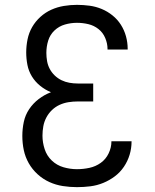

<svg xmlns="http://www.w3.org/2000/svg" viewBox="-20 -763 640 791"><path d="M297 8Q268 8 239 3.5Q210 -1 183.5 -13Q157 -25 135 -45Q113 -65 98.5 -90.5Q84 -116 78 -144.5Q72 -173 72 -203Q72 -232 78 -260.5Q84 -289 100 -313Q116 -337 139.5 -355Q163 -373 190 -383Q166 -393 145.5 -409.5Q125 -426 111.5 -448Q98 -470 93 -495.5Q88 -521 88 -547Q88 -574 93.5 -601Q99 -628 112.5 -651.5Q126 -675 146.5 -693.5Q167 -712 191.5 -723Q216 -734 243 -738.5Q270 -743 297 -743Q323 -743 349 -739.5Q375 -736 399 -726Q423 -716 443.5 -699.5Q464 -683 478 -661Q492 -639 499 -613.5Q506 -588 506 -562Q506 -561 506 -560Q506 -559 506 -559H423Q423 -559 423 -559.5Q423 -560 423 -561Q423 -584 413.5 -606.5Q404 -629 385.5 -643.5Q367 -658 344 -663.5Q321 -669 297 -669Q272 -669 247.5 -662Q223 -655 204.5 -637.5Q186 -620 178.5 -595.5Q171 -571 171 -545Q171 -528 174 -511Q177 -494 185 -479Q193 -464 205.5 -452Q218 -440 233.5 -432.5Q249 -425 266 -422Q283 -419 300 -419H364V-345H300Q281 -345 262 -342Q243 -339 225.5 -331Q208 -323 194 -309.5Q180 -296 171 -279Q162 -262 158.5 -243Q155 -224 155 -204Q155 -176 164 -148.5Q173 -121 193.5 -101.5Q214 -82 241.5 -74Q269 -66 297 -66Q323 -66 348.5 -71.5Q374 -77 395 -92Q416 -107 427.5 -131Q439 -155 439 -180Q439 -181 439 -181Q439 -181 439 -181H522Q522 -181 522 -180.5Q522 -180 522 -180Q522 -152 514 -125.5Q506 -99 490.5 -76Q475 -53 453 -36.5Q431 -20 405.5 -9.5Q380 1 352.5 4.5Q325 8 297 8Z"/></svg>

Font: Iosevka Custom Extended
Style: Regular
Weight: 400
Width: 7
Monospace: yes
Designer: Belleve Invis
Foundry: Belleve Invis
Version: Version 11.2.4; ttfautohint (v1.8.4)